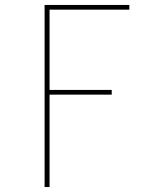

<svg xmlns="http://www.w3.org/2000/svg" viewBox="-20 -550 640 775"><path d="M160 205V-530H502V-511H180V-187H431V-168H180V205Z"/></svg>

Font: Iosevka Curly Slab ThEx
Style: Regular
Weight: 100
Width: 7
Monospace: yes
Designer: Belleve Invis
Foundry: Belleve Invis
Version: Version 11.1.0; ttfautohint (v1.8.3)